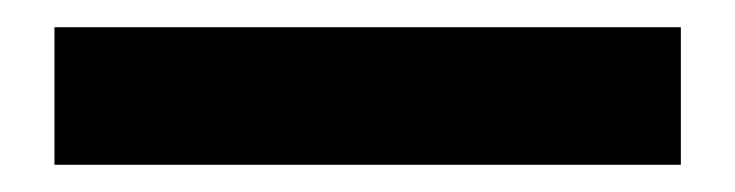

<svg xmlns="http://www.w3.org/2000/svg" viewBox="-20 -20 540 141"><path d="M20 101V0H480V101Z"/></svg>

Font: Nunito Sans 12pt ExtraLight Black
Style: Regular
Weight: 900
Version: Version 3.101;gftools[0.9.27]